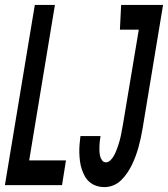

<svg xmlns="http://www.w3.org/2000/svg" viewBox="-35 -755 685 783"><path d="M-15 0 107 -735H189L84 -101H234L218 0ZM391 8Q374 8 358.5 3Q343 -2 330.5 -12.5Q318 -23 310.5 -37Q303 -51 298 -66.5Q293 -82 291 -98.5Q289 -115 288.5 -132Q288 -149 289.5 -166Q291 -183 293 -200H375Q373 -190 372 -179.5Q371 -169 370.5 -159Q370 -149 370.5 -139Q371 -129 373 -119.5Q375 -110 381 -101.5Q387 -93 397 -93Q407 -93 415.5 -101.5Q424 -110 429.5 -120Q435 -130 439 -140Q443 -150 446.5 -160.5Q450 -171 453 -181.5Q456 -192 458 -202.5Q460 -213 462 -223.5Q464 -234 466 -245L531 -634H454L459 -735H630L546 -228Q543 -210 539 -192Q535 -174 530 -155.5Q525 -137 518.5 -119.5Q512 -102 504 -85Q496 -68 485 -51.5Q474 -35 460 -21Q446 -7 428 0.5Q410 8 391 8Z"/></svg>

Font: Iosevka Curly Extended
Style: Bold Italic
Weight: 700
Width: 7
Italic angle: -9°
Monospace: yes
Designer: Belleve Invis
Foundry: Belleve Invis
Version: Version 11.1.0; ttfautohint (v1.8.3)